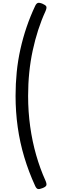

<svg xmlns="http://www.w3.org/2000/svg" viewBox="-20 -1230 408 1332"><path d="M295 -1151Q267 -1090 245 -1022Q223 -954 207 -880Q191 -806 183 -727Q175 -648 175 -565Q175 -455 189.5 -351.5Q204 -248 231 -154Q258 -60 295 22Q306 47 301 57Q296 67 275 75Q253 84 242.5 81Q232 78 224 60Q179 -38 148.5 -139.5Q118 -241 103 -347.5Q88 -454 88 -565Q88 -649 96 -729.5Q104 -810 121.5 -888.5Q139 -967 164.5 -1042Q190 -1117 224 -1189Q232 -1206 242.5 -1209.5Q253 -1213 275 -1204Q296 -1195 301 -1185.5Q306 -1176 295 -1151Z"/></svg>

Font: Playwrite BR
Style: Regular
Weight: 400
Designer: Veronika Burian, José Scaglione
Foundry: TypeTogether
Version: Version 1.002